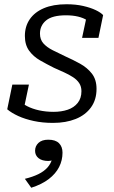

<svg xmlns="http://www.w3.org/2000/svg" viewBox="-20 -567 538 903"><path d="M229 11Q180 11 138.5 2Q97 -7 65.5 -21.5Q34 -36 14 -53L38 -169H116L88 -36Q73 -44 67 -53.5Q61 -63 62 -74.5Q63 -86 67 -98Q82 -81 107 -68Q132 -55 164 -48Q196 -41 232 -41Q269 -41 298.5 -51Q328 -61 345.5 -83Q363 -105 363 -138Q363 -160 352.5 -176Q342 -192 323.5 -204Q305 -216 282 -226.5Q259 -237 234 -248Q200 -265 168.5 -283Q137 -301 117 -328.5Q97 -356 97 -398Q97 -443 120 -476.5Q143 -510 186.5 -528.5Q230 -547 293 -547Q336 -547 371 -539Q406 -531 430 -519.5Q454 -508 465 -496L443 -389H366L388 -492Q396 -491 404 -484.5Q412 -478 416.5 -467.5Q421 -457 420 -444Q408 -460 390 -471.5Q372 -483 347 -489Q322 -495 290 -495Q226 -495 197 -471Q168 -447 168 -409Q168 -381 184 -363Q200 -345 227.5 -331Q255 -317 287 -302Q323 -286 356.5 -267.5Q390 -249 412 -221Q434 -193 434 -149Q434 -98 408 -62Q382 -26 336 -7.5Q290 11 229 11ZM127 316 97 274Q134 265 160.5 252Q187 239 203.5 220.5Q220 202 226 177Q227 173 230 171Q233 169 236.5 170Q240 171 242 176Q237 182 228 186Q219 190 207 190Q178 190 161.5 177Q145 164 145 142Q145 120 161 105Q177 90 207 90Q241 90 257.5 106.5Q274 123 274 151Q274 187 258 218.5Q242 250 209.5 275Q177 300 127 316Z"/></svg>

Font: Roboto Serif 20pt Light
Style: Italic
Weight: 300
Italic angle: -10°
Version: Version 1.007